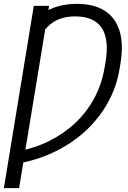

<svg xmlns="http://www.w3.org/2000/svg" viewBox="-54 -757 652 981"><path d="M196.8 -727.1 43.5 204.1H-34.2L118.7 -727.1ZM22 81.1 31.7 17.6Q121.6 1 197.3 -36.6Q272.9 -74.2 331.3 -129.4Q389.6 -184.6 427.7 -255.4Q465.8 -326.2 480 -409.2L484.9 -438Q495.1 -497.6 490 -541.7Q484.9 -585.9 465.3 -615Q445.8 -644 411.9 -658.7Q377.9 -673.3 330.1 -673.3Q285.6 -673.3 250.7 -660.2Q215.8 -647 189.2 -620.4Q162.6 -593.8 143.1 -553.2L162.1 -687.5Q199.2 -712.4 243.2 -724.9Q287.1 -737.3 338.9 -737.3Q424.8 -737.3 479.7 -702.9Q534.7 -668.5 556.2 -601.3Q577.6 -534.2 562 -436L557.6 -409.2Q542.5 -313.5 496.3 -231.2Q450.2 -148.9 379.4 -84.7Q308.6 -20.5 217.8 22Q127 64.5 22 81.1Z"/></svg>

Font: Inter 16pt Light
Style: Italic
Weight: 300
Italic angle: -9.3988°
Version: Version 4.001;git-66647c0bb